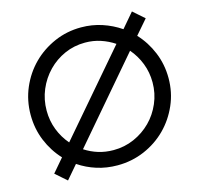

<svg xmlns="http://www.w3.org/2000/svg" viewBox="-106 -833 999 963"><g transform="rotate(-15 393.0 -351.0)"><path d="M118 -349Q118 -406 139.5 -457Q161 -508 199 -547Q236 -585 285.5 -607Q335 -629 392 -629Q434 -629 472 -616.5Q510 -604 543 -582Q453 -477 364.5 -374Q276 -271 186 -166Q154 -203 136 -249.5Q118 -296 118 -349ZM244 -115Q334 -220 422 -323Q510 -426 600 -531Q632 -494 650 -447.5Q668 -401 668 -349Q668 -292 646 -241Q624 -190 587 -153Q549 -115 499 -93Q449 -71 392 -71Q350 -71 313 -82.5Q276 -94 244 -115ZM191 -53Q234 -24 284.5 -8Q335 8 392 8Q466 8 531.5 -20Q597 -48 646 -97Q694 -145 722.5 -210Q751 -275 751 -349Q751 -420 725 -483Q699 -546 654 -594Q670 -613 686 -631Q702 -649 718 -668Q704 -681 689 -693.5Q674 -706 660 -719Q644 -700 628 -681.5Q612 -663 596 -644Q552 -674 500.5 -691Q449 -708 392 -708Q318 -708 253 -679.5Q188 -651 140 -603Q91 -554 63 -488.5Q35 -423 35 -349Q35 -277 61 -214Q87 -151 132 -103Q117 -86 102.5 -68.5Q88 -51 73 -34Q87 -21 102 -8.5Q117 4 131 17Q146 0 161 -18Q176 -36 191 -53Z"/></g></svg>

Font: Josefin Slab Thin
Style: Bold
Weight: 700
Version: Version 2.000